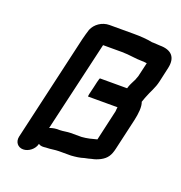

<svg xmlns="http://www.w3.org/2000/svg" viewBox="-128 -773 874 927"><g transform="rotate(20 309.0 -309.5)"><path d="M193 -2H196C215 -2 237 -7 257 -7H319C344 -9 362 -11 384 -18L403 -22L418 -26C434 -29 445 -33 461 -41C491 -57 503 -77 511 -112L548 -273C556 -309 560 -345 551 -368L556 -382C557 -387 560 -392 562 -398C573 -428 590 -453 598 -489L615 -565C628 -623 600 -653 541 -653C529 -653 519 -655 506 -655H499C470 -661 437 -663 402 -663H278C240 -663 206 -639 193 -607C189 -594 181 -568 178 -554L52 -7C46 21 63 44 91 44C119 44 148 21 154 -7C166 1 177 0 193 -2ZM309 -354C300 -320 297 -303 299 -303H450C449 -295 448 -288 448 -282L412 -124C386 -117 364 -111 336 -109H280C263 -109 242 -104 226 -104C206 -105 189 -102 174 -96L282 -561H379C419 -561 449 -553 487 -553H493C498 -552 503 -552 510 -551L493 -478C491 -474 490 -470 488 -465C487 -462 487 -460 485 -457C479 -444 470 -429 465 -414C464 -411 464 -408 462 -405H323C320 -405 311 -364 309 -354Z"/></g></svg>

Font: Electronic
Style: UltBlkIt
Weight: 500
Version: Version 1.011